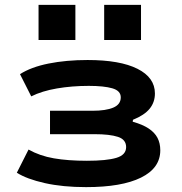

<svg xmlns="http://www.w3.org/2000/svg" viewBox="-20 -757 747 787"><path d="M333 10Q237 10 163.5 -6.5Q90 -23 49 -49L97 -144Q143 -118 201 -108Q259 -98 336 -98Q417 -98 457 -110Q497 -122 497 -154Q497 -185 463.5 -196Q430 -207 368 -207H185V-303H359Q414 -303 444.5 -316Q475 -329 475 -358Q475 -385 440.5 -395Q406 -405 344 -405Q275 -405 213.5 -394.5Q152 -384 108 -362L62 -453Q107 -482 179 -496.5Q251 -511 339 -511Q472 -511 543.5 -475Q615 -439 615 -374Q615 -338 593.5 -311.5Q572 -285 525 -266L524 -258Q564 -247 589 -230.5Q614 -214 625.5 -192Q637 -170 637 -141Q637 -68 558 -29Q479 10 333 10ZM407 -593V-737H558V-593ZM138 -593V-737H289V-593Z"/></svg>

Font: Nunito Sans 7pt Expanded
Style: Bold
Weight: 700
Width: 7
Designer: Vernon Adams
Foundry: Vernon Adams
Version: Version 3.101;gftools[0.9.27]